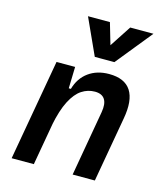

<svg xmlns="http://www.w3.org/2000/svg" viewBox="-115 -863 816 950"><g transform="rotate(15 293.0 -388.0)"><path d="M34.2 0 125.5 -517.6H220.7L217.3 -394L147.9 0ZM346.7 0 405.3 -335Q413.1 -379.4 398.4 -402.1Q383.8 -424.8 347.7 -424.8Q311.5 -424.8 280.5 -404.5Q249.5 -384.3 224.9 -336.7Q200.2 -289.1 184.1 -208L208.5 -407.2H228.5Q244.6 -464.4 287.8 -495.8Q331.1 -527.3 393.1 -527.3Q473.1 -527.3 504.9 -478.3Q536.6 -429.2 519 -333L460.4 0ZM301.8 -590.8 217.3 -776.4H329.6L364.7 -656.2H355L433.6 -776.4H552.7L402.3 -590.8Z"/></g></svg>

Font: Cascadia Mono Medium
Style: Italic
Weight: 500
Italic angle: -10°
Monospace: yes
Designer: Aaron Bell
Foundry: Saja Typeworks
Version: Version 2407.024